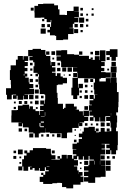

<svg xmlns="http://www.w3.org/2000/svg" viewBox="-20 -791 706 1049"><path d="M101 -101H81V-121H97V-122H80H42V-160H43V-189H72V-190H78V-214H103V-219H139V-197H142V-210H160V-194H174V-184H194V-163H197V-185H218V-189H199V-213H218V-220H200V-242H222V-224H225V-247H227V-273H223V-277H197V-304H194V-330H190V-372H193V-385H188V-374H174V-388H185V-393H163V-429H168V-451H161V-461H141V-481H158V-484H134V-458H115V-452H132V-430H115V-420H130V-402H115V-389H129V-373H118V-367H137V-341H141V-332H162V-310H141V-306H166V-276H137V-275H114V-273H133V-249H109V-268H106V-246H76V-268H71V-251H51V-271H68V-274H49V-273H44V-248H18V-273H13V-309H40V-329H39V-354H34V-408H38V-434H67V-465H77V-485H105V-465H108V-484H134V-518H158V-524H204V-518H228V-492H232V-510H250V-492H232V-485H255V-457H257V-434H260V-452H282V-430H264V-423H283V-399H264V-394H284V-376H291V-391H311V-373H323V-366H346V-336H323V-329H296V-326H290V-310V-284H294V-256H296V-224H324V-196H330V-202H338V-224H384V-209H399V-193H392V-192H412V-183H433V-160H436V-186H466V-156H440V-152H462V-130H440V-122H415V-120H430V-102H412V-117H410V-92H380H375V-67H348V-64H346V-36H316V-63H289H253V-67H227V-90H226V-66H200V-62H192V-40H170V-62H162V-40H140V-62H162V-67H137V-94H134V-95H105V-117H101ZM613 -459H589V-480H580V-490H560V-512H580V-522H622V-480H613ZM402 -250H380V-270H370V-312H376V-336V-366H404V-392H402V-399H379V-423H402V-424H374V-425H348V-424H314V-452H312V-459H289V-483H312V-487H287V-515H315V-517H347V-495H385V-492H412V-486H436V-469V-486H466V-469H475V-477H487V-465H479V-464H498V-484H524V-463H526V-486V-516H556V-486V-456H533V-452H552V-430H533V-420H550V-402H532V-397H557V-395H585V-367H557V-365H531V-361H523V-346H558V-364H584V-339H585V-367H617V-339H619V-309V-288H628V-234H627V-205H625V-177H615V-160H620V-122H618V-94H584V-122H582V-130H560V-152H582V-156H557V-155H555V-127H527V-150H524V-128H498V-150H491V-131H471V-151H490V-159H469V-183H482V-186H466V-216H482V-219H469V-243H490V-250H470V-272H492V-252H498V-274H512V-275H495V-302H492V-340H499V-361H491V-362H462V-364H438H406V-336V-312H409V-333H433V-309H412V-270H402ZM523 -489H499V-513H523ZM281 -491H261V-511H281ZM430 -492H412V-510H430ZM488 -494H474V-508H488ZM579 -463H563V-479H579ZM276 -466H266V-476H276ZM613 -429H589V-453H613ZM308 -434H294V-448H308ZM158 -434H144V-448H158ZM617 -395H585V-427H617ZM373 -399H349V-423H373ZM342 -400H320V-422H342ZM310 -402H292V-420H310ZM157 -405H145V-417H157ZM576 -406H566V-416H576ZM614 -368H588V-394H614ZM402 -370H380V-392H402ZM113 -378V-387H110V-378ZM366 -376H356V-386H366ZM156 -376H146V-386H156ZM334 -378H328V-384H334ZM462 -340H440V-362H462ZM160 -342H142V-360H160ZM489 -343H473V-359H489ZM188 -344H174V-358H188ZM458 -314H444V-328H458ZM188 -314H174V-328H188ZM485 -317H477V-325H485ZM192 -280H170V-302H192ZM458 -284H444V-298H458ZM427 -285H415V-297H427ZM486 -286H476V-296H486ZM163 -249H139V-273H163ZM461 -251H441V-271H461ZM190 -252H172V-270H190ZM218 -254H204V-268H218ZM427 -255H415V-267H427ZM191 -221H171V-241H191ZM99 -223H83V-239H99ZM129 -223H113V-239H129ZM157 -225H145V-237H157ZM66 -226H56V-236H66ZM461 -191H441V-211H461ZM67 -195H55V-207H67ZM186 -196H176V-206H186ZM227 -158V-178H225V-158ZM587 -160V-173H586V-160ZM203 -155H224V-157H203ZM203 -121H220V-127H203ZM552 -100H530V-122H552ZM580 -102H562V-120H580ZM200 -100V-96H220V-101H201V-119H196V-100ZM458 -104H444V-118H458ZM517 -105H505V-117H517ZM486 -106H476V-116H486ZM102 140H80V118H101V79H111V59H125V47H113V31H129V43H142V30H160V18H202H232V22H258V49H261V57H283V81H261V83H283V81H307V76H294V62H308V75H317V55H345V75H348V56H374V76H381V59H397V52H378V26H397V24H376V-6H400V-12H410V-32H428V-41H411V-61H430V-72H438V-94H464V-98H498V-75H503V-89H519V-73H505V-68H521V-71H530V-92H552V-72H578V-73H563V-89H579V-74H588V-94H614V-74H624V-44V2H622V30H614V52H588V30H583V51H559V27H580V19H561V-1H578V-5H555H535V-3H553V21H535V25H555V53H529V85H555V113H532V114H556V143H557V175H530V178H500V208H462V201H439V177H462V171H439V147H463V170V141H439V117H463V111H468V86H493V81H469V61H464V82H438V63H433V81H409V63H401V79H384V84H406V114H384V118H402V140H410V160H411V149H431V169H420V174H436V204H420V218H380V238H342V231H319V209H311V208H292V210H266V214H216V203H197V175H216V165H205V153H217V164H227V145H246V139H231V123H225V143H197V127H193V141H169V127H158V136H144V122H153V120H134V142H108V119H102ZM100 -72H82V-90H100ZM128 -74H114V-88H128ZM395 -77H387V-85H395ZM423 -79H419V-83H423ZM311 -41H291V-61H311ZM248 -44H234V-58H248ZM217 -45H205V-57H217ZM277 -45H265V-57H277ZM394 -48H388V-54H394ZM398 -14H384V-28H398ZM104 52H78V26H104ZM279 47H263V31H279ZM68 46H54V32H68ZM552 80H530V58H552ZM69 77H53V61H69ZM608 76H594V62H608ZM578 76H564V62H578ZM96 74H86V64H96ZM584 112H558V86H584ZM496 108V87H494V108ZM527 108V87H526V108ZM462 110H440V88H462ZM96 104H86V94H96ZM426 104H416V94H426ZM584 142H558V116H584ZM235 119H250V117H235ZM425 133H417V125H425ZM325 -572H287V-595H280V-598H253V-643H238V-659H254V-644H259V-668H260V-682H257V-670H235V-687H222V-675H210V-687H222V-695H203V-694H169V-723H168V-759H188V-769H216V-771H276V-762H297V-740H305V-710H335V-709H346V-731H382V-755H410V-727H386V-726H411V-696H386V-693H408V-669H386V-661H378V-639H359V-637H382V-605H352V-575H325ZM164 -733H148V-749H164ZM433 -734H419V-748H433ZM491 -736H481V-746H491ZM433 -704H419V-718H433ZM492 -705H480V-717H492ZM461 -706H451V-716H461ZM440 -667H412V-695H440ZM463 -674H449V-688H463ZM405 -642H387V-660H405ZM225 -642H207V-660H225ZM435 -642H417V-660H435ZM462 -645H450V-657H462ZM230 -607H202V-635H230ZM407 -610H385V-632H407ZM253 -614H239V-628H253ZM432 -615H420V-627H432Z"/></svg>

Font: Rubik Storm
Style: Regular
Weight: 400
Designer: Hubert and Fischer, NaN
Foundry: Hubert and Fischer, NaN
Version: Version 2.201